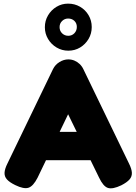

<svg xmlns="http://www.w3.org/2000/svg" viewBox="-20 -1018 751 1057"><path d="M690 -118Q705 -88 706 -67Q707 -46 693 -30Q679 -14 648 2Q600 25 574 16.5Q548 8 525 -41L355 -389L187 -40Q163 7 137 15.5Q111 24 64 1Q33 -14 18.5 -30Q4 -46 5 -67Q6 -88 21 -118L272 -638Q284 -662 307.5 -676.5Q331 -691 356 -691Q374 -691 389.5 -684.5Q405 -678 418 -666Q431 -654 439 -637ZM197 -136 273 -292H438L514 -136ZM356 -739Q321 -739 291.5 -756.5Q262 -774 244.5 -803.5Q227 -833 227 -868Q227 -904 244.5 -933.5Q262 -963 291 -980.5Q320 -998 355 -998Q391 -998 420.5 -981Q450 -964 467.5 -934.5Q485 -905 485 -869Q485 -833 467.5 -803.5Q450 -774 421 -756.5Q392 -739 356 -739ZM356 -821Q376 -821 389.5 -835Q403 -849 403 -870Q403 -890 389.5 -903Q376 -916 355 -916Q336 -916 322 -902.5Q308 -889 308 -869Q308 -848 322 -834.5Q336 -821 356 -821Z"/></svg>

Font: Fredoka Light
Style: Bold
Weight: 700
Version: Version 2.001